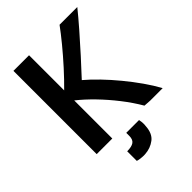

<svg xmlns="http://www.w3.org/2000/svg" viewBox="-257 -817 1148 1148"><g transform="rotate(-45 316.5 -243.0)"><path d="M632 6Q606 -42 569.5 -94Q533 -146 491 -197Q449 -248 406 -292.5Q363 -337 324 -370Q369 -418 422 -476.5Q475 -535 526 -593.5Q577 -652 614 -698H464Q435 -658 391.5 -605Q348 -552 299.5 -498.5Q251 -445 206 -401V-698H74V6H206V-316Q254 -278 304 -226.5Q354 -175 400 -116Q446 -57 481 3Q486 4 503.5 4.5Q521 5 526 6ZM289 67Q289 98 271 110.5Q253 123 215 123V204Q222 207 233.5 208.5Q245 210 256 211Q262 211 268 211.5Q274 212 279 211Q326 208 361.5 181Q397 154 400 93Q401 89 401 84Q401 79 401 72Q401 67 400 58.5Q399 50 397 41H289Z"/></g></svg>

Font: Repo DemiBold
Style: Regular
Weight: 600
Designer: Stefan Peev
Foundry: Context Ltd
Version: Version 1.502